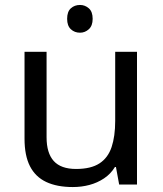

<svg xmlns="http://www.w3.org/2000/svg" viewBox="-20 -745 658 775"><path d="M303 -725Q323 -725 338.5 -711.5Q354 -698 354 -669Q354 -641 338.5 -627Q323 -613 303 -613Q281 -613 266 -627Q251 -641 251 -669Q251 -698 266 -711.5Q281 -725 303 -725ZM533 -536V0H461L448 -71H444Q427 -43 400 -25Q373 -7 341 1.5Q309 10 274 10Q210 10 166.5 -10.5Q123 -31 101 -74Q79 -117 79 -185V-536H168V-191Q168 -127 197 -95Q226 -63 287 -63Q347 -63 381.5 -85.5Q416 -108 430.5 -151.5Q445 -195 445 -257V-536Z"/></svg>

Font: ukannada15
Style: Book
Weight: 400
Designer: Jelle Bosma - Monotype Design Team
Foundry: Monotype Imaging Inc.
Version: Version 2.003